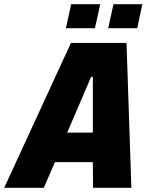

<svg xmlns="http://www.w3.org/2000/svg" viewBox="-70 -892 699 912"><path d="M-50 0 267 -688H531L554 0H372L371 -122H191L138 0ZM249 -262H371V-527H363ZM243 -758 268 -872H406L381 -758ZM444 -758 469 -872H606L582 -758Z"/></svg>

Font: Saira Semi Condensed ExtraBold
Style: Italic
Weight: 800
Width: 4
Italic angle: -12°
Designer: Hector Gatti with collaboration of the Omnibus-Type team
Foundry: Omnibus-Type
Version: Version 1.001; ttfautohint (v1.8)